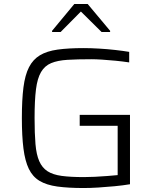

<svg xmlns="http://www.w3.org/2000/svg" viewBox="-20 -938 777 966"><path d="M401 8Q323 8 268.5 0.5Q214 -7 179 -28Q144 -49 125 -88.5Q106 -128 98 -190.5Q90 -253 90 -344Q90 -436 98 -498.5Q106 -561 126 -600Q146 -639 181 -660Q216 -681 270 -688.5Q324 -696 400 -696Q437 -696 479 -693.5Q521 -691 560.5 -686.5Q600 -682 630 -677V-624Q597 -629 561 -632.5Q525 -636 493.5 -638Q462 -640 440 -640Q369 -640 319.5 -637Q270 -634 237.5 -620.5Q205 -607 186.5 -575.5Q168 -544 161 -488.5Q154 -433 154 -344Q154 -266 158.5 -213Q163 -160 177.5 -127Q192 -94 219 -76.5Q246 -59 290.5 -53Q335 -47 402 -47Q426 -47 457.5 -48.5Q489 -50 520 -52.5Q551 -55 572 -57V-305H381V-360H634V-11Q598 -5 556.5 -1Q515 3 474.5 5.5Q434 8 401 8ZM242 -777V-783L354 -918H421L534 -783V-777H491L387 -880L285 -777Z"/></svg>

Font: Saira SemiExpanded Light
Style: Regular
Weight: 300
Width: 6
Designer: Hector Gatti with collaboration of the Omnibus-Type team
Foundry: Omnibus-Type
Version: Version 1.101